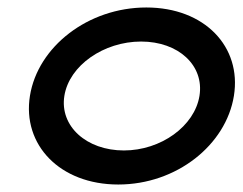

<svg xmlns="http://www.w3.org/2000/svg" viewBox="-20 -482 648 513"><path d="M60 -226C39 -95 140 11 296 11C452 11 584 -95 605 -226C626 -357 527 -462 371 -462C215 -462 81 -357 60 -226ZM152 -226C165 -307 257 -371 357 -371C457 -371 526 -307 513 -226C500 -145 410 -80 311 -80C211 -80 139 -145 152 -226Z"/></svg>

Font: Charger Pro
Style: ExBdExtObl
Weight: 400
Designer: Jasper
Foundry: Cannot Into Space Fonts
Version: Version 1.09